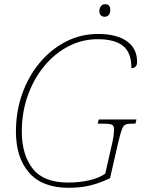

<svg xmlns="http://www.w3.org/2000/svg" viewBox="-20 -886 674 916"><path d="M308 10Q182 10 119 -62Q56 -134 56 -258Q56 -353 85.5 -437Q115 -521 168.5 -585.5Q222 -650 293.5 -687Q365 -724 448 -724Q536 -724 585 -689.5Q634 -655 634 -591Q634 -561 607 -561Q607 -636 566.5 -667.5Q526 -699 446 -699Q372 -699 306.5 -665Q241 -631 191 -570.5Q141 -510 112.5 -430Q84 -350 84 -258Q84 -148 136 -81.5Q188 -15 305 -15Q357 -15 404 -25.5Q451 -36 482 -57L515 -202Q524 -241 524 -269Q524 -286 514 -291Q504 -296 471 -296H446L451 -316H631L626 -296H608Q589 -296 578.5 -291.5Q568 -287 561 -267.5Q554 -248 543 -202L505 -36Q458 -13 411 -1.5Q364 10 308 10ZM479 -806Q469 -806 461.5 -812.5Q454 -819 454 -832Q454 -847 461.5 -856.5Q469 -866 481 -866Q506 -866 506 -839Q506 -821 498 -813.5Q490 -806 479 -806Z"/></svg>

Font: Noto Serif Thin
Style: Italic
Weight: 100
Italic angle: -12°
Designer: Monotype Design Team
Foundry: Monotype Imaging Inc.
Version: Version 2.014; ttfautohint (v1.8.4.7-5d5b)